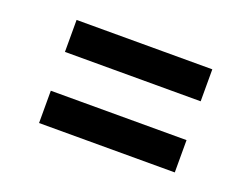

<svg xmlns="http://www.w3.org/2000/svg" viewBox="-62 -567 723 553"><g transform="rotate(20 300.0 -290.0)"><path d="M92 -350V-448H508V-350ZM92 -132V-231H508V-132Z"/></g></svg>

Font: Rethink Sans SemiBold
Style: Regular
Weight: 600
Designer: The Rethink Sans project authors (Hans Thiessen). DM Sans designed by Colophon Foundry.
Foundry: Rethink Communications LLC
Version: Version 1.001